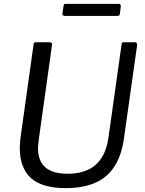

<svg xmlns="http://www.w3.org/2000/svg" viewBox="-20 -960 749 990"><path d="M619 -245Q606 -155 568 -98.5Q530 -42 467.5 -16Q405 10 319 10Q197 10 139.5 -42Q82 -94 82 -197Q82 -213 83.5 -230.5Q85 -248 88 -266L153 -730Q154 -737 156.5 -739.5Q159 -742 164 -742H236Q243 -742 246.5 -738Q250 -734 248 -727L180 -241Q179 -229 177.5 -218.5Q176 -208 176 -197Q176 -129 214.5 -96.5Q253 -64 329 -64Q389 -64 432.5 -84Q476 -104 503 -145Q530 -186 539 -249L607 -732Q608 -738 610 -740Q612 -742 617 -742H676Q682 -742 684.5 -738Q687 -734 687 -727L619 -245ZM603 -928 598 -888Q597 -882 594 -880Q591 -878 583 -878H313Q307 -878 304 -882Q301 -886 302 -892L308 -931Q309 -936 310.5 -938Q312 -940 315 -940H595Q598 -940 601 -935.5Q604 -931 603 -928Z"/></svg>

Font: Libre Franklin
Style: Italic
Weight: 400
Italic angle: -8°
Designer: Pablo Impallari, Rodrigo Fuenzalida, Nhung Nguyen
Foundry: Impallari Type
Version: Version 3.000